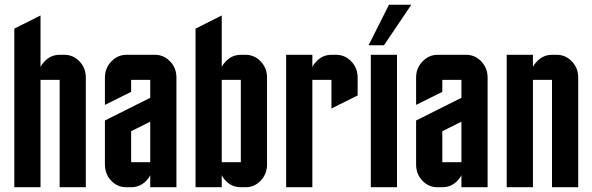

<svg xmlns="http://www.w3.org/2000/svg" viewBox="-20 -785 2484 805"><path d="M149.9 0H40V-665L149.9 -720.2V-504.4Q155.8 -516.6 166.5 -527.3Q192.9 -555.2 230 -555.2H250Q287.1 -555.2 313.5 -527.3Q339.8 -499.5 339.8 -460V0H230V-450.2H149.9Z M509.8 0Q472.2 0 446.3 -27.3Q419.9 -55.2 419.9 -95.2V-279.8L609.9 -375V-450.2H529.8V-399.9L419.9 -345.2V-460Q419.9 -499 446.3 -526.9Q473.1 -555.2 509.8 -555.2H629.9Q667 -555.2 693.4 -527.3Q719.7 -499.5 719.7 -460V0H609.9V-50.8Q604 -38.1 593.3 -27.3Q567.4 0 529.8 0ZM529.8 -234.9V-105H609.9V-274.9Z M909.7 -450.2V-105H989.7V-450.2ZM909.7 -50.8V0H799.8V-665L909.7 -720.2V-504.4Q915.5 -516.6 926.3 -527.3Q952.6 -555.2 989.7 -555.2H1009.8Q1046.9 -555.2 1073.2 -527.3Q1099.6 -499.5 1099.6 -460V-95.2Q1099.6 -55.7 1073.2 -27.8Q1046.9 0 1009.8 0H989.7Q952.1 0 926.3 -27.3Q915.5 -38.1 909.7 -50.8Z M1289.6 0H1179.7V-555.2H1289.6V-504.4Q1295.4 -516.6 1306.2 -527.3Q1332.5 -555.2 1369.6 -555.2H1389.6Q1426.8 -555.2 1453.1 -527.3Q1479.5 -499.5 1479.5 -460V-384.8L1369.6 -330.1V-450.2H1289.6Z M1589.8 -595.2H1525.4L1610.8 -765.1H1704.6ZM1534.7 0V-555.2H1644.5V0Z M1814.5 0Q1776.9 0 1751 -27.3Q1724.6 -55.2 1724.6 -95.2V-279.8L1914.6 -375V-450.2H1834.5V-399.9L1724.6 -345.2V-460Q1724.6 -499 1751 -526.9Q1777.8 -555.2 1814.5 -555.2H1934.6Q1971.7 -555.2 1998 -527.3Q2024.4 -499.5 2024.4 -460V0H1914.6V-50.8Q1908.7 -38.1 1897.9 -27.3Q1872.1 0 1834.5 0ZM1834.5 -234.9V-105H1914.6V-274.9Z M2214.4 0H2104.5V-555.2H2214.4V-504.4Q2220.2 -516.6 2231 -527.3Q2257.3 -555.2 2294.4 -555.2H2314.5Q2351.6 -555.2 2377.9 -527.3Q2404.3 -499.5 2404.3 -460V0H2294.4V-450.2H2214.4Z"/></svg>

Font: Horta
Style: Regular
Weight: 600
Width: 3
Version: Version 0.11